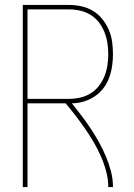

<svg xmlns="http://www.w3.org/2000/svg" viewBox="-20 -755 540 775"><path d="M72 0V-735H259Q284 -735 309 -729.5Q334 -724 355.5 -711Q377 -698 393 -678Q409 -658 419 -635Q429 -612 432.5 -587Q436 -562 436 -536Q436 -512 432.5 -488Q429 -464 420.5 -441Q412 -418 397 -398.5Q382 -379 361.5 -365.5Q341 -352 317.5 -345Q294 -338 270 -338Q290 -313 309.5 -287.5Q329 -262 346.5 -235.5Q364 -209 379.5 -181Q395 -153 407.5 -123.5Q420 -94 428 -63Q436 -32 436 0H417Q417 -32 408.5 -63.5Q400 -95 387 -124.5Q374 -154 358 -181.5Q342 -209 323.5 -235.5Q305 -262 285.5 -287.5Q266 -313 245 -338H91V0ZM91 -356H259Q281 -356 303.5 -361Q326 -366 345.5 -378Q365 -390 379 -408Q393 -426 401.5 -447Q410 -468 413.5 -491Q417 -514 417 -536Q417 -559 413.5 -581.5Q410 -604 401.5 -625.5Q393 -647 379 -665Q365 -683 345.5 -695Q326 -707 303.5 -712Q281 -717 259 -717H91Z"/></svg>

Font: Iosevka Curly Thin
Style: Regular
Weight: 100
Monospace: yes
Designer: Belleve Invis
Foundry: Belleve Invis
Version: Version 22.1.2; ttfautohint (v1.8.4)